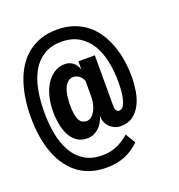

<svg xmlns="http://www.w3.org/2000/svg" viewBox="-134 -749 802 862"><g transform="rotate(-20 266.5 -318.5)"><path d="M475.6 -334Q475.6 -300.8 470 -266.6Q464.4 -232.4 450.4 -204.8Q436.5 -177.2 413.1 -159.7Q389.6 -142.1 353.5 -142.1Q340.3 -142.1 327.4 -147.2Q314.5 -152.3 304.2 -161.9Q293.9 -171.4 287.6 -184.6Q281.2 -197.8 281.2 -213.4V-218.3Q276.9 -202.1 268.8 -188.2Q260.7 -174.3 249.5 -164.1Q238.3 -153.8 224.6 -147.9Q210.9 -142.1 195.3 -142.1Q165.5 -142.1 145.3 -156.2Q125 -170.4 112.8 -193.8Q100.6 -217.3 95.2 -247.1Q89.8 -276.9 89.8 -308.1Q89.8 -344.2 97.9 -377.2Q106 -410.2 121.8 -435.3Q137.7 -460.4 160.6 -475.3Q183.6 -490.2 213.4 -490.2Q222.2 -490.2 231.4 -487.3Q240.7 -484.4 249 -478.3Q257.3 -472.2 263.9 -462.9Q270.5 -453.6 273.9 -441.4V-481H352.5V-239.3Q352.5 -223.6 357.7 -216.8Q362.8 -210 371.1 -210Q381.8 -210 389.4 -219.7Q397 -229.5 401.9 -246.3Q406.7 -263.2 408.9 -285.9Q411.1 -308.6 411.1 -334Q411.1 -385.3 401.4 -431.6Q391.6 -478 370.4 -513.2Q349.1 -548.3 314.7 -569.1Q280.3 -589.8 231.4 -589.8Q182.1 -589.8 147.7 -568.6Q113.3 -547.4 92 -510.7Q70.8 -474.1 61.3 -424.6Q51.8 -375 51.8 -317.9Q51.8 -261.7 61.3 -212.4Q70.8 -163.1 92 -126.5Q113.3 -89.8 147.7 -68.6Q182.1 -47.4 231.4 -47.4Q271.5 -47.4 303 -61.5Q334.5 -75.7 360.8 -99.6L389.6 -51.8Q327.1 11.2 231.4 11.2Q186.5 11.2 151.1 -1.2Q115.7 -13.7 88.6 -36.1Q61.5 -58.6 42.2 -89.4Q22.9 -120.1 10.7 -156.7Q-1.5 -193.4 -7.1 -234.4Q-12.7 -275.4 -12.7 -317.9Q-12.7 -361.3 -6.8 -402.6Q-1 -443.8 11.2 -480.5Q23.4 -517.1 42.7 -547.9Q62 -578.6 89.4 -600.8Q116.7 -623 151.9 -635.5Q187 -647.9 231.4 -647.9Q275.4 -647.9 310.8 -635.5Q346.2 -623 373.3 -601.1Q400.4 -579.1 419.7 -549.3Q439 -519.5 451.4 -484.6Q463.9 -449.7 469.7 -411.4Q475.6 -373 475.6 -334ZM273.9 -388.7Q265.1 -407.2 252.7 -415Q240.2 -422.9 228 -422.9Q213.4 -422.9 202.6 -414.1Q191.9 -405.3 184.8 -389.9Q177.7 -374.5 174.6 -353.5Q171.4 -332.5 171.4 -308.6Q171.4 -282.2 174.6 -264.4Q177.7 -246.6 183.8 -235.8Q189.9 -225.1 198.7 -220.7Q207.5 -216.3 218.8 -216.3Q231 -216.3 241.2 -224.9Q251.5 -233.4 258.8 -247.1Q266.1 -260.7 270 -277.6Q273.9 -294.4 273.9 -311.5Z"/></g></svg>

Font: Anonymous Pro
Style: Bold
Weight: 700
Monospace: yes
Designer: Mark Simonson
Version: Version 1.003